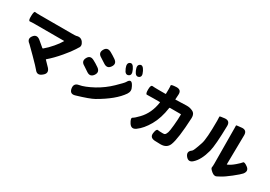

<svg xmlns="http://www.w3.org/2000/svg" viewBox="22 -1791 3955 2811"><g transform="rotate(30 2000.0 -385.5)"><path d="M668 22Q601 75 551 7Q529 -22 406 -146Q283 -270 278 -273Q210 -322 257 -386Q305 -451 372 -399Q405 -374 472 -315Q479 -309 486 -315Q547 -365 608 -437Q664 -502 697 -560Q700 -564 695 -564H205Q148 -564 120.5 -560.5Q93 -557 96 -639Q98 -722 118.5 -718Q139 -714 205 -714H736Q805 -714 814 -717Q886 -740 926 -684Q966 -628 930 -584Q927 -580 907 -547Q871 -488 784 -385Q691 -275 603 -200Q599 -197 603 -193Q674 -122 689 -104Q744 -39 678 14Z M1237 45Q1154 70 1139 -15Q1125 -100 1208 -114Q1296 -129 1437 -205Q1565 -276 1668.5 -376Q1772 -476 1784 -498Q1832 -585 1879 -502L1890 -481Q1925 -419 1885 -360Q1781 -207 1520 -58Q1445 -16 1237 45ZM1333 -360Q1286 -293 1217 -341Q1149 -388 1136 -395Q1062 -435 1099 -505Q1136 -576 1210 -536Q1255 -513 1310 -475Q1379 -427 1333 -360ZM1488 -591Q1443 -524 1373 -570Q1308 -614 1289 -624Q1216 -665 1255 -735Q1293 -805 1367 -765Q1413 -740 1464 -705Q1534 -658 1488 -591ZM1765 -601Q1715 -579 1683 -657L1678 -667Q1647 -743 1691 -766Q1735 -790 1772 -713L1778 -700Q1815 -623 1765 -601ZM1908 -655Q1859 -632 1825 -710L1822 -718Q1790 -792 1833 -816Q1875 -841 1914 -765L1919 -754Q1958 -678 1908 -655Z M2259 19Q2190 69 2144 -3Q2098 -76 2127.5 -92Q2157 -108 2216 -170Q2335 -293 2362 -485Q2363 -490 2358 -490H2250Q2167 -490 2141.5 -488Q2116 -486 2117 -564Q2117 -642 2150 -638.5Q2183 -635 2250 -635H2370Q2375 -635 2375 -640L2376 -714Q2376 -763 2373 -780Q2370 -797 2457 -801Q2546 -805 2540 -719L2535 -640Q2535 -635 2540 -635L2723 -641Q2778 -643 2827 -619Q2881 -593 2878 -520Q2861 -160 2815 -45Q2781 41 2675 41Q2612 41 2575 38Q2490 31 2500 -47Q2511 -125 2538 -120Q2565 -115 2623 -115Q2647 -115 2653.5 -119.5Q2660 -124 2665 -128Q2670 -132 2674 -142Q2678 -152 2686.5 -171.5Q2695 -191 2706 -301Q2716 -399 2716 -485Q2716 -490 2711 -490H2529Q2521 -490 2520 -482Q2494 -300 2421 -172.5Q2348 -45 2259 19Z M3636 30Q3592 60 3542 19Q3491 -23 3495.5 -42Q3500 -61 3500 -106L3496 -707Q3496 -745 3495 -751Q3494 -757 3580 -764L3585 -765Q3671 -772 3670 -685L3663 -192Q3663 -187 3668 -189Q3720 -210 3779.5 -261.5Q3839 -313 3854 -334Q3869 -355 3931 -309Q3993 -262 3940 -196Q3919 -170 3820 -91Q3727 -18 3675 9Q3640 27 3636 30ZM3220 12Q3157 70 3104 4Q3052 -62 3123 -111Q3142 -124 3193 -279Q3222 -364 3222 -670Q3222 -731 3219.5 -741Q3217 -751 3303 -759Q3388 -766 3387 -679Q3381 -352 3352 -239Q3306 -65 3220 12Z"/></g></svg>

Font: Resource Han Rounded TW Heavy
Style: Regular
Weight: 900
Designer: Cyano Hao (round all glyphs); Ryoko NISHIZUKA 西塚涼子 (kana, bopomofo & ideographs); Paul D. Hunt (Latin, Greek & Cyrillic)
Foundry: Cyano Hao
Version: 0.990